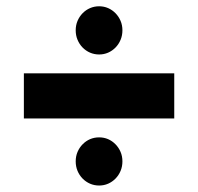

<svg xmlns="http://www.w3.org/2000/svg" viewBox="-20 -675 616 596"><path d="M287.7 -505.9Q272.7 -505.9 259.5 -511.6Q246.4 -517.3 236.4 -527.5Q226.4 -537.7 220.7 -551.4Q215 -565 215 -580.9Q215 -596.8 220.7 -610.2Q226.4 -623.6 236.4 -633.9Q246.4 -644.1 259.5 -649.8Q272.7 -655.5 287.7 -655.5Q302.7 -655.5 315.7 -649.8Q328.6 -644.1 338.6 -633.9Q348.6 -623.6 354.3 -610.2Q360 -596.8 360 -580.9Q360 -565 354.3 -551.4Q348.6 -537.7 338.6 -527.5Q328.6 -517.3 315.7 -511.6Q302.7 -505.9 287.7 -505.9ZM54.1 -447.3H520.9V-307.3H54.1ZM287.7 -99.1Q272.7 -99.1 259.5 -104.8Q246.4 -110.5 236.4 -120.7Q226.4 -130.9 220.7 -144.5Q215 -158.2 215 -174.1Q215 -190 220.7 -203.4Q226.4 -216.8 236.4 -227Q246.4 -237.3 259.5 -243Q272.7 -248.6 287.7 -248.6Q302.7 -248.6 315.7 -243Q328.6 -237.3 338.6 -227Q348.6 -216.8 354.3 -203.4Q360 -190 360 -174.1Q360 -158.2 354.3 -144.5Q348.6 -130.9 338.6 -120.7Q328.6 -110.5 315.7 -104.8Q302.7 -99.1 287.7 -99.1Z"/></svg>

Font: Spartan ExtBd
Style: Regular
Weight: 800
Designer: Matt Bailey, Mirko Velimirovic
Foundry: Matt Bailey
Version: Version 1.005